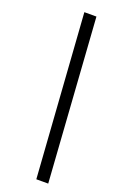

<svg xmlns="http://www.w3.org/2000/svg" viewBox="-172 -908 639 1007"><g transform="rotate(20 147.0 -405.0)"><path d="M180.2 -859.9 242.2 49.8H175.8L112.8 -859.9Z"/></g></svg>

Font: Sinkin Sans 300 Light Italic
Style: Regular
Weight: 300
Italic angle: -112°
Designer: Keith Bates
Foundry: K-Type
Version: Sinkin Sans (version 1.0)  by Keith Bates   •   © 2014   www